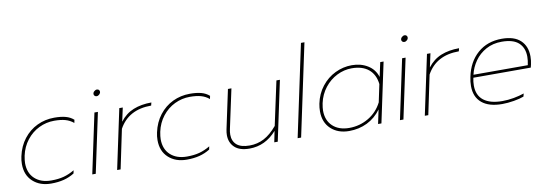

<svg xmlns="http://www.w3.org/2000/svg" viewBox="-57 -1123 4331 1521"><g transform="rotate(-10 2109.0 -362.0)"><path d="M53 -177Q53 -208 60 -239Q77 -318 122 -376Q167 -434 231 -464.5Q295 -495 369 -495Q422 -495 459.5 -485Q497 -475 524 -451L519 -426Q489 -451 452.5 -461Q416 -471 364 -471Q300 -471 242 -443Q184 -415 142.5 -362Q101 -309 86 -239Q79 -202 79 -180Q79 -100 128.5 -54.5Q178 -9 261 -9Q318 -9 361 -20.5Q404 -32 448 -58L443 -33Q403 -8 357.5 3.5Q312 15 256 15Q166 15 109.5 -36.5Q53 -88 53 -177Z M708 -625Q708 -637 718.5 -646.5Q729 -656 741 -656Q750 -656 756 -650Q762 -644 762 -635Q762 -623 752 -613.5Q742 -604 730 -604Q721 -604 714.5 -610Q708 -616 708 -625ZM690 -480H718L616 0H588Z M890 -480H918L894 -370Q939 -429 1002.5 -454.5Q1066 -480 1148 -480L1142 -456Q959 -456 882 -315L816 0H788Z M1144 -177Q1144 -208 1151 -239Q1168 -318 1213 -376Q1258 -434 1322 -464.5Q1386 -495 1460 -495Q1513 -495 1550.5 -485Q1588 -475 1615 -451L1610 -426Q1580 -451 1543.5 -461Q1507 -471 1455 -471Q1391 -471 1333 -443Q1275 -415 1233.5 -362Q1192 -309 1177 -239Q1170 -202 1170 -180Q1170 -100 1219.5 -54.5Q1269 -9 1352 -9Q1409 -9 1452 -20.5Q1495 -32 1539 -58L1534 -33Q1494 -8 1448.5 3.5Q1403 15 1347 15Q1257 15 1200.5 -36.5Q1144 -88 1144 -177Z M1692 -121Q1692 -141 1697 -166L1764 -480H1792L1725 -168Q1719 -143 1719 -120Q1719 -68 1752.5 -38.5Q1786 -9 1856 -9Q1919 -9 1972.5 -37Q2026 -65 2078 -127L2154 -480H2182L2080 0H2052L2070 -89Q1979 15 1851 15Q1772 15 1732 -22.5Q1692 -60 1692 -121Z M2397 -739H2425L2268 0H2240Z M2451 -178Q2451 -208 2457 -239Q2473 -317 2518.5 -375Q2564 -433 2628 -464Q2692 -495 2762 -495Q2835 -495 2890 -461Q2945 -427 2964 -365L2989 -480H3016L2914 0H2887L2911 -113Q2865 -50 2798.5 -17.5Q2732 15 2653 15Q2563 15 2507 -37Q2451 -89 2451 -178ZM2922 -168 2952 -310Q2943 -388 2893 -429.5Q2843 -471 2757 -471Q2696 -471 2638.5 -442.5Q2581 -414 2539.5 -361Q2498 -308 2483 -239Q2476 -202 2476 -180Q2476 -101 2525 -55Q2574 -9 2658 -9Q2742 -9 2813 -51Q2884 -93 2922 -168Z M3183 -625Q3183 -637 3193.5 -646.5Q3204 -656 3216 -656Q3225 -656 3231 -650Q3237 -644 3237 -635Q3237 -623 3227 -613.5Q3217 -604 3205 -604Q3196 -604 3189.5 -610Q3183 -616 3183 -625ZM3165 -480H3193L3091 0H3063Z M3365 -480H3393L3369 -370Q3414 -429 3477.5 -454.5Q3541 -480 3623 -480L3617 -456Q3434 -456 3357 -315L3291 0H3263Z M3664 -168Q3664 -205 3672 -240Q3696 -358 3774 -426.5Q3852 -495 3969 -495Q4068 -495 4118.5 -447.5Q4169 -400 4169 -318Q4169 -286 4162 -255L4156 -230H3694Q3687 -199 3687 -168Q3687 -89 3739 -48.5Q3791 -8 3889 -8Q3935 -8 3981.5 -16.5Q4028 -25 4065 -38L4059 -14Q4029 -2 3978.5 6.5Q3928 15 3884 15Q3777 15 3720.5 -32.5Q3664 -80 3664 -168ZM4136 -253Q4144 -290 4144 -320Q4144 -391 4100.5 -431.5Q4057 -472 3964 -472Q3893 -472 3837.5 -441.5Q3782 -411 3747 -361Q3712 -311 3699 -253Z"/></g></svg>

Font: Prompt Thin
Style: Italic
Weight: 250
Italic angle: -12°
Designer: Katatrad Team
Foundry: CadsonDemak
Version: Version 1.001